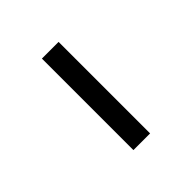

<svg xmlns="http://www.w3.org/2000/svg" viewBox="18 -892 399 399"><g transform="rotate(45 217.5 -692.5)"><path d="M83 -668V-717H352V-668Z"/></g></svg>

Font: Noto Serif JP ExtraLight
Style: Regular
Weight: 400
Version: Version 2.003-H1;hotconv 1.1.1;makeotfexe 2.6.0